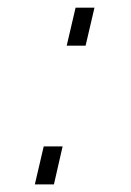

<svg xmlns="http://www.w3.org/2000/svg" viewBox="-20 -486 346 506"><path d="M155.8 -365.7 179.2 -465.8H229L205.6 -365.7ZM71.8 0 95.2 -100.1H145L122.1 0Z"/></svg>

Font: HK Grotesk Light Legacy Italic
Style: Regular
Weight: 300
Italic angle: -13°
Designer: Alfredo Marco Pradil
Foundry: Hanken Design Co.
Version: Version 2.022;PS 002.022;hotconv 1.0.88;makeotf.lib2.5.64775